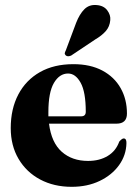

<svg xmlns="http://www.w3.org/2000/svg" viewBox="-20 -728 546 760"><path d="M482.5 -278.5Q482.5 -238.5 441 -238.5H174Q183.5 -163.5 224.5 -127.2Q265.5 -91 328.5 -91Q374 -91 406.5 -110.8Q439 -130.5 452 -167.5Q463 -180 469.5 -180Q481 -180 480.5 -161.5Q479.5 -113.5 451.2 -74.2Q423 -35 374.5 -11.8Q326 11.5 263.5 11.5Q193.5 11.5 139 -17.5Q84.5 -46.5 53.5 -99Q22.5 -151.5 22.5 -221Q22.5 -297 52.5 -354Q82.5 -411 138 -442.5Q193.5 -474 270.5 -474Q337.5 -474 385 -448.8Q432.5 -423.5 457.5 -379.2Q482.5 -335 482.5 -278.5ZM171.5 -283.5Q171.5 -275.5 171.5 -267.5H301Q319.5 -267.5 319.5 -285.5Q319.5 -364 299.2 -400.5Q279 -437 249.5 -437Q215.5 -437 193.5 -399.8Q171.5 -362.5 171.5 -283.5ZM281.5 -638Q295 -672.5 314 -691.5Q333 -710.5 362 -708Q390.5 -706 404.5 -687.2Q418.5 -668.5 416.5 -648.5Q414.5 -623 398.8 -605Q383 -587 356.5 -571.5L261.5 -508Q247.5 -502 240 -509Q235.5 -513.5 236.5 -518.2Q237.5 -523 240.5 -528.5Z"/></svg>

Font: Fraunces 72pt
Style: Bold
Weight: 700
Version: Version 1.000;[b76b70a41]